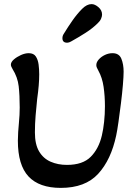

<svg xmlns="http://www.w3.org/2000/svg" viewBox="-20 -902 662 935"><path d="M276 13Q171 13 119 -42.5Q67 -98 67 -217Q67 -237 68.5 -259Q70 -281 72 -302Q74 -322 75 -342Q76 -362 76 -378Q76 -438 71 -482Q66 -526 41 -566Q33 -579 33 -587Q33 -600 47.5 -612.5Q62 -625 82 -634Q102 -643 120 -643Q144 -643 154.5 -627Q165 -611 168 -587.5Q171 -564 171 -540Q171 -515 168.5 -485Q166 -455 161 -420Q157 -382 153.5 -340.5Q150 -299 150 -257Q150 -199 170.5 -164.5Q191 -130 226.5 -114.5Q262 -99 306 -99Q383 -99 422 -138.5Q461 -178 476 -242Q483 -271 487 -308.5Q491 -346 491 -385Q491 -434 484.5 -479Q478 -524 459 -558Q455 -566 452 -572Q449 -578 449 -585Q449 -599 461 -612.5Q473 -626 491 -634.5Q509 -643 528 -643Q560 -643 571 -616Q582 -589 582 -553Q582 -531 578.5 -489Q575 -447 569 -399Q563 -351 557 -308.5Q551 -266 546 -243Q521 -124 458 -55.5Q395 13 276 13ZM307 -694Q284 -694 284 -716Q284 -728 291 -738Q311 -771 333.5 -803Q356 -835 380 -859Q403 -882 426 -882Q442 -882 459.5 -867Q477 -852 477 -831Q477 -822 472 -810.5Q467 -799 456 -789Q431 -764 396.5 -742Q362 -720 326 -700Q316 -694 307 -694Z"/></svg>

Font: Akaya Telivigala
Style: Regular
Weight: 400
Designer: Vaishnavi Murthy Yerkadithaya, Juan Luis Blanco Aristondo
Version: Version 1.002; ttfautohint (v1.8.3)